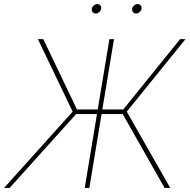

<svg xmlns="http://www.w3.org/2000/svg" viewBox="-35 -919 928 939"><path d="M522.5 -727.5 401.9 0H379.4L500 -727.5ZM-15.1 0 320.3 -373 150.4 -727.5H176.8L341.3 -383.8H567.9L845.7 -727.5H872.1L585 -373L797.4 0H770L564.9 -361.3H337.4L12.2 0ZM630.4 -853Q621.1 -853 615.5 -859.9Q609.9 -866.7 611.3 -876.5Q612.8 -885.7 620.8 -892.3Q628.9 -898.9 638.2 -898.9Q647.9 -898.9 653.3 -892.3Q658.7 -885.7 657.2 -876.5Q655.3 -866.7 647.5 -859.9Q639.6 -853 630.4 -853ZM433.1 -853Q423.8 -853 418.2 -859.9Q412.6 -866.7 414.1 -876.5Q415.5 -885.7 423.6 -892.3Q431.6 -898.9 440.9 -898.9Q450.7 -898.9 456.1 -892.3Q461.4 -885.7 460 -876.5Q458 -866.7 450.2 -859.9Q442.4 -853 433.1 -853Z"/></svg>

Font: Inter 16pt Thin
Style: Italic
Weight: 250
Italic angle: -9.3988°
Version: Version 4.001;git-66647c0bb